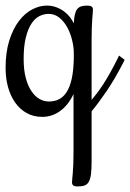

<svg xmlns="http://www.w3.org/2000/svg" viewBox="-23 -420 468 690"><path d="M241.2 -82Q222.2 -42 193.1 -21Q164.1 0 128.9 0Q97.2 0 72.5 -13.9Q47.9 -27.8 31 -52Q14.2 -76.2 5.6 -107.9Q-2.9 -139.6 -2.9 -175.8Q-2.9 -232.4 10.5 -274.7Q23.9 -316.9 45.2 -344.7Q66.4 -372.6 92.8 -386.2Q119.1 -399.9 145 -399.9Q163.6 -399.9 179.2 -394Q194.8 -388.2 207.3 -378.9Q219.7 -369.6 228.5 -358.2Q237.3 -346.7 242.2 -335.9Q243.2 -355.5 246.1 -367.9Q249 -380.4 254.6 -387.5Q260.3 -394.5 269 -397.2Q277.8 -399.9 291 -399.9Q302.2 -399.9 306.6 -396.2Q311 -392.6 311 -384.8Q311 -380.9 310.3 -373.3Q309.6 -365.7 308.6 -352.5Q307.6 -339.4 306.9 -320.3Q306.2 -301.3 306.2 -274.9V-61Q315.4 -71.8 325.7 -85.2Q335.9 -98.6 347.4 -116.2Q358.9 -133.8 371.8 -156.7Q384.8 -179.7 399.9 -210L404.8 -220.2L424.8 -205.1L419.9 -194.8Q389.6 -135.7 359.6 -91.8Q329.6 -47.9 306.2 -20V160.2Q306.2 188 304 205.6Q301.8 223.1 296.1 233.2Q290.5 243.2 280.8 246.6Q271 250 255.9 250Q244.6 250 240.2 246.3Q235.8 242.7 235.8 234.9Q235.8 231.4 236.6 223.6Q237.3 215.8 238.5 202.6Q239.7 189.5 240.5 170.4Q241.2 151.4 241.2 125ZM242.2 -230Q242.2 -250.5 236.3 -275.1Q230.5 -299.8 219.2 -320.8Q208 -341.8 190.9 -356Q173.8 -370.1 151.9 -370.1Q134.8 -370.1 118.7 -362.1Q102.5 -354 90.1 -335.2Q77.6 -316.4 69.8 -285.2Q62 -253.9 62 -208Q62 -168 69.8 -139.2Q77.6 -110.4 90.6 -91.6Q103.5 -72.8 119.6 -64Q135.7 -55.2 152.8 -55.2Q172.4 -55.2 188.5 -63Q204.6 -70.8 216.3 -88.9Q228 -106.9 234.6 -136.2Q241.2 -165.5 242.2 -208Z"/></svg>

Font: Rochester
Style: Regular
Weight: 400
Version: Version 1.006